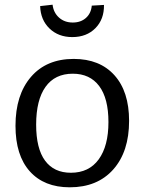

<svg xmlns="http://www.w3.org/2000/svg" viewBox="-20 -789 615 818"><path d="M530 -274Q530 -143 462.5 -67Q395 9 277 9Q168 9 107 -59Q46 -127 46 -253Q46 -385 112 -461.5Q178 -538 294 -538Q405 -538 467.5 -468.5Q530 -399 530 -274ZM134 -258Q134 -156 172 -104.5Q210 -53 282 -53Q359 -53 400.5 -110Q442 -167 442 -269Q442 -370 402.5 -422.5Q363 -475 290 -475Q214 -475 174 -419Q134 -363 134 -258ZM151 -763 204 -769Q208 -735 231.5 -714Q255 -693 290 -693Q324 -693 346 -712.5Q368 -732 371 -765L423 -768Q424 -707 386.5 -669Q349 -631 288 -631Q229 -631 191 -667.5Q153 -704 151 -763Z"/></svg>

Font: Bitter Pro
Style: Regular
Weight: 400
Designer: Sol Matas, and Bitter project Authors
Foundry: Sol Matas
Version: Version 1.010